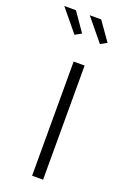

<svg xmlns="http://www.w3.org/2000/svg" viewBox="-184 -776 534 822"><g transform="rotate(20 83.0 -365.0)"><path d="M78 0V-520H128V0ZM75 -730H127L187 -645L158 -629ZM-41 -730H12L71 -645L42 -629Z"/></g></svg>

Font: Raleway Thin Light
Style: Regular
Weight: 300
Version: Version 4.026